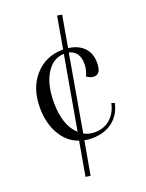

<svg xmlns="http://www.w3.org/2000/svg" viewBox="-149 -751 713 938"><g transform="rotate(-20 208.0 -282.0)"><path d="M372 -186 388 -180Q375 -121 332 -88.5Q289 -56 224 -56Q202 -56 186 -60L155 114L130 110L161 -67Q103 -87 69.5 -145Q36 -203 36 -284Q36 -385 92.5 -448.5Q149 -512 239 -512H240L269 -678L294 -674L265 -510Q316 -504 345 -474Q374 -444 374 -395Q374 -336 338 -336Q318 -336 300 -350Q314 -380 314 -411Q314 -476 261 -489L192 -93Q217 -79 248 -79Q296 -79 328.5 -107.5Q361 -136 372 -186ZM109 -285Q109 -164 169 -110L236 -491Q178 -489 143.5 -432.5Q109 -376 109 -285Z"/></g></svg>

Font: Arapey Thin
Style: Regular
Weight: 100
Designer: Eduardo Rodriguez Tunni
Foundry: Eduardo Rodriguez Tunni
Version: Version 4.000;hotconv 1.0.109;makeotfexe 2.5.65596